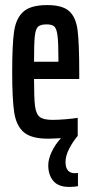

<svg xmlns="http://www.w3.org/2000/svg" viewBox="-20 -538 359 756"><path d="M292 -227H114Q114 -151 118 -120Q122 -89 136.5 -77.5Q151 -66 187 -66Q209 -66 238.5 -68.5Q268 -71 286 -74V-3Q268 18 253 46.5Q238 75 238 100Q238 144 275 144L287 143V195Q275 198 252 198Q210 198 190 174.5Q170 151 170 113Q170 89 183.5 60Q197 31 220 6Q186 8 168 8Q103 8 73.5 -17.5Q44 -43 36 -95Q28 -147 28 -254Q28 -363 35.5 -414.5Q43 -466 72 -492Q101 -518 166 -518Q226 -518 252.5 -494Q279 -470 285.5 -419Q292 -368 292 -255ZM114 -295H210V-306Q210 -370 206.5 -397.5Q203 -425 194 -433.5Q185 -442 164 -442Q140 -442 130 -433Q120 -424 117 -395Q114 -366 114 -295Z"/></svg>

Font: Saira Ultra Condensed SemiBold
Style: Regular
Weight: 600
Width: 1
Designer: Hector Gatti with collaboration of the Omnibus-Type team
Foundry: Omnibus-Type
Version: Version 1.001; ttfautohint (v1.8)